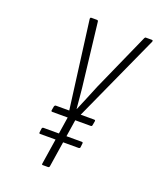

<svg xmlns="http://www.w3.org/2000/svg" viewBox="-125 -733 672 811"><g transform="rotate(20 211.0 -327.5)"><path d="M164 0Q160 0 161 -6L195 -225L140 -647Q139 -655 145 -655H170Q175 -655 176 -650L206 -393Q210 -362 212.5 -332Q215 -302 218 -272H219Q232 -302 243.5 -330.5Q255 -359 268 -390L384 -650Q386 -655 390 -655H417Q423 -655 421 -648L229 -225L195 -6Q194 0 188 0ZM109 -120Q104 -120 105 -126L107 -142Q108 -149 114 -149H287Q292 -149 291 -142L289 -125Q288 -120 281 -120ZM126 -225Q120 -225 121 -231L124 -248Q126 -255 131 -255H303Q310 -255 308 -248L305 -231Q304 -225 299 -225Z"/></g></svg>

Font: Sofia Sans Extra Condensed ExtraLight
Style: Italic
Weight: 250
Italic angle: -9°
Version: Version 4.100